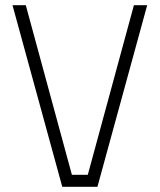

<svg xmlns="http://www.w3.org/2000/svg" viewBox="-20 -717 613 737"><path d="M219 0 28 -697H79L256 -46H317L494 -697H545L354 0Z"/></svg>

Font: Cairo Play Light
Style: Regular
Weight: 300
Version: Version 3.119